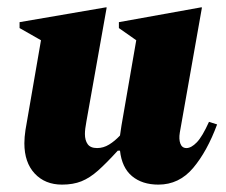

<svg xmlns="http://www.w3.org/2000/svg" viewBox="-20 -490 612 520"><path d="M148 10Q102 10 74 -20Q46 -50 46 -102Q46 -118 49 -138L91 -381L33 -414V-430L266 -470H269L214 -161Q210 -140 210 -127Q210 -110 217.5 -99.5Q225 -89 243 -89Q260 -89 275.5 -98.5Q291 -108 305 -123Q307 -136 309 -150L349 -381L302 -414V-430L524 -470H527L467 -131Q464 -113 468.5 -101Q473 -89 485 -89Q498 -89 513 -104.5Q528 -120 546 -160L568 -153Q541 -80 503 -35Q465 10 409 10Q365 10 337.5 -13Q310 -36 305 -82H299Q268 -48 245.5 -28Q223 -8 200.5 1Q178 10 148 10Z"/></svg>

Font: Spectral ExtraBold
Style: Italic
Weight: 800
Italic angle: -10°
Designer: Jean-Baptiste Levee
Foundry: Production Type
Version: Version 2.001